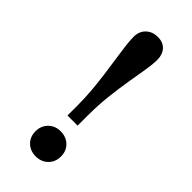

<svg xmlns="http://www.w3.org/2000/svg" viewBox="-235 -759 818 818"><g transform="rotate(45 174.5 -350.0)"><path d="M147 -205V-265Q147 -312 143 -356.5Q139 -401 133.5 -442Q128 -483 122.5 -519.5Q117 -556 113 -587Q109 -618 109 -643Q109 -663 118 -679Q127 -695 143.5 -704.5Q160 -714 183 -714Q215 -714 232.5 -694.5Q250 -675 250 -644Q250 -616 243.5 -577.5Q237 -539 229 -490.5Q221 -442 214.5 -385.5Q208 -329 208 -264V-205ZM174 14Q141 14 119.5 -7Q98 -28 98 -61Q98 -94 119.5 -115.5Q141 -137 174 -137Q208 -137 229.5 -116Q251 -95 251 -62Q251 -29 229.5 -7.5Q208 14 174 14Z"/></g></svg>

Font: Literata Variable Black
Style: Regular
Weight: 900
Designer: Latin by Veronika Burian and Jose Scaglione. Greek by Irene Vlachou. Cyrillic by Vera Evstafieva.
Foundry: TypeTogether
Version: Version 3.021